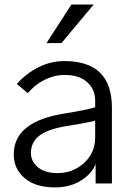

<svg xmlns="http://www.w3.org/2000/svg" viewBox="-20 -814 590 852"><path d="M117.2 -134.8Q117.2 -97.7 148.4 -71.8Q179.7 -45.9 234.4 -45.9Q303.7 -45.9 353 -90.8Q402.3 -135.7 402.3 -205.1V-278.3Q359.4 -267.6 265.6 -252.9Q189.5 -239.3 153.3 -210.9Q117.2 -182.6 117.2 -134.8ZM41 -128.9Q41 -275.4 267.6 -310.5Q369.1 -327.1 402.3 -337.9V-368.2Q402.3 -417 367.2 -449.2Q332 -481.4 267.6 -481.4Q220.7 -481.4 177.2 -459.5Q133.8 -437.5 103.5 -400.4L54.7 -441.4Q93.8 -486.3 148.9 -514.6Q204.1 -543 265.6 -543Q476.6 -543 476.6 -336.9V0H404.3V-85.9Q388.7 -43.9 339.8 -13.2Q291 17.6 224.6 17.6Q137.7 17.6 89.4 -23.4Q41 -64.5 41 -128.9ZM186.5 -623 296.9 -793.9H395.5L252.9 -623Z"/></svg>

Font: Gothic A1
Style: Regular
Weight: 400
Designer: HanYang I&C Co.,Ltd.
Foundry: HanYang I&C Co.,Ltd.
Version: Version 2.50